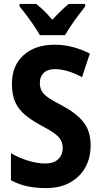

<svg xmlns="http://www.w3.org/2000/svg" viewBox="-20 -953 516 983"><path d="M444 -208Q444 -145 417 -96Q390 -47 338.5 -18.5Q287 10 216 10Q164 10 121 1Q78 -8 36 -30V-169Q78 -144 125 -130Q172 -116 212 -116Q256 -116 278.5 -138.5Q301 -161 301 -195Q301 -218 291.5 -235.5Q282 -253 258 -270.5Q234 -288 190 -311Q144 -336 110.5 -363Q77 -390 59 -428Q41 -466 41 -524Q41 -616 100 -670Q159 -724 260 -724Q310 -724 355 -711.5Q400 -699 440 -679L400 -558Q323 -599 262 -599Q223 -599 203.5 -579.5Q184 -560 184 -530Q184 -505 193.5 -487.5Q203 -470 227.5 -453Q252 -436 297 -413Q369 -375 406.5 -329Q444 -283 444 -208ZM184 -773Q173 -793 154.5 -820.5Q136 -848 116 -874.5Q96 -901 80 -920V-933H165Q185 -918 205.5 -897.5Q226 -877 248 -852Q293 -901 332 -933H416V-920Q401 -901 381.5 -875Q362 -849 343.5 -821.5Q325 -794 313 -773Z"/></svg>

Font: Noto Sans Khmer UI Condensed
Style: Bold
Weight: 700
Width: 3
Designer: Danh Hong and the Monotype Design Team
Foundry: Monotype Imaging Inc.
Version: Version 2.002; ttfautohint (v1.8.4.7-5d5b)